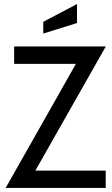

<svg xmlns="http://www.w3.org/2000/svg" viewBox="-20 -930 554 950"><path d="M8 0 376.5 -651 391 -614H50V-700H503.5L134 -49L120 -86H503V0ZM194 -764V-822L361 -910V-816Z"/></svg>

Font: Cabin
Style: Regular
Weight: 400
Width: 4
Designer: Pablo Impallari
Foundry: Pablo Impallari. http://www.impallari.com Igino Marini. http://www.ikern.com
Version: Version 3.001